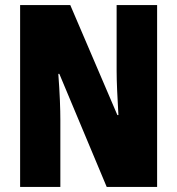

<svg xmlns="http://www.w3.org/2000/svg" viewBox="-20 -734 696 754"><path d="M597 0V-714H438V-455C438 -412 441 -354 445 -282H441L256 -714H59V0H217V-263C217 -304 215 -365 209 -444H213L399 0Z"/></svg>

Font: Noto Sans Georgian ExtraCondensed Black
Style: Regular
Weight: 900
Width: 2
Designer: Monotype Design Team, Akaki Razmadze
Foundry: Google LLC
Version: Version 2.005